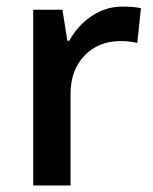

<svg xmlns="http://www.w3.org/2000/svg" viewBox="-20 -570 471 590"><path d="M356 -549.8Q390.6 -549.8 413.1 -544.9L401.9 -438Q377.4 -443.8 351.1 -443.8Q282.2 -443.8 239.5 -398.9Q196.8 -354 196.8 -282.2V0H82V-540H171.9L187 -444.8H192.9Q219.7 -493.2 262.9 -521.5Q306.2 -549.8 356 -549.8Z"/></svg>

Font: f2_46894          
Style: Regular
Weight: 600
Foundry: Ascender Corporation
Version: Version 1.10